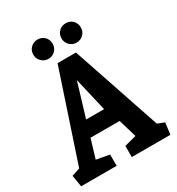

<svg xmlns="http://www.w3.org/2000/svg" viewBox="-208 -995 1031 1120"><g transform="rotate(-30 308.0 -434.5)"><path d="M8 0 -5 -78 50 -96 248 -691H372L573 -96L619 -78L609 0H349V-75L429 -96L393 -218H197L159 -92L247 -76V0ZM228 -323H349L296 -549ZM405 -739Q377 -739 358.5 -758Q340 -777 340 -804Q340 -832 358.5 -850.5Q377 -869 405 -869Q433 -869 451.5 -850.5Q470 -832 470 -804Q470 -777 451.5 -758Q433 -739 405 -739ZM215 -739Q188 -739 169 -758Q150 -777 150 -804Q150 -832 169 -850.5Q188 -869 215 -869Q243 -869 261.5 -850.5Q280 -832 280 -804Q280 -777 261.5 -758Q243 -739 215 -739Z"/></g></svg>

Font: Kreon
Style: Bold
Weight: 700
Designer: Julia Petretta
Foundry: Julia Petretta and Eli Heuer
Version: Version 2.002